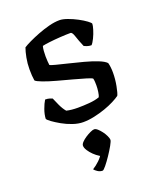

<svg xmlns="http://www.w3.org/2000/svg" viewBox="-139 -586 765 923"><g transform="rotate(-20 243.0 -124.5)"><path d="M218 0Q193 0 165 -9.5Q137 -19 112.5 -33Q88 -47 71.5 -59Q55 -71 53 -77Q54 -99 63 -124Q72 -149 82 -165Q95 -165 104.5 -162Q114 -159 118 -157Q124 -142 135 -118.5Q146 -95 159 -80Q171 -77 186 -75.5Q201 -74 217 -74Q245 -74 275.5 -76.5Q306 -79 328 -87Q332 -95 334.5 -112Q337 -129 337 -145Q337 -153 336.5 -162.5Q336 -172 334 -180Q331 -184 305 -192Q279 -200 241.5 -210Q204 -220 165.5 -230.5Q127 -241 99 -251.5Q71 -262 65 -269Q63 -281 62 -295.5Q61 -310 61 -327Q61 -357 66.5 -385.5Q72 -414 79 -433Q91 -441 114 -452Q137 -463 165.5 -474Q194 -485 223 -492.5Q252 -500 277 -500Q293 -500 317 -491.5Q341 -483 364.5 -470.5Q388 -458 403.5 -446.5Q419 -435 420 -430Q420 -421 414 -401Q408 -381 398.5 -361.5Q389 -342 381 -334Q369 -334 359 -337.5Q349 -341 344 -344Q330 -377 322.5 -400.5Q315 -424 306 -424Q283 -424 252.5 -422Q222 -420 197 -417Q172 -414 160 -411Q157 -401 156 -386.5Q155 -372 155 -359Q155 -346 156 -334Q157 -322 158 -314Q162 -311 187 -304.5Q212 -298 247.5 -289.5Q283 -281 320.5 -271Q358 -261 387 -249.5Q416 -238 427 -226Q430 -216 431.5 -202.5Q433 -189 433 -175Q433 -142 426.5 -108Q420 -74 414 -63Q402 -54 380.5 -43Q359 -32 332 -22.5Q305 -13 275 -6.5Q245 0 218 0ZM225 251Q212 251 200.5 243.5Q189 236 184 229Q201 219 219.5 201.5Q238 184 246 165L259 187Q249 187 235 178.5Q221 170 208 157.5Q195 145 186 131Q177 117 177 106Q177 98 186 88.5Q195 79 208 70.5Q221 62 234 56Q247 50 254 50Q262 50 271.5 58.5Q281 67 290 79Q299 91 305 104Q311 117 311 124Q311 131 299.5 151.5Q288 172 272.5 195Q257 218 243.5 234.5Q230 251 225 251Z"/></g></svg>

Font: Texturina Medium 12pt
Style: Regular
Weight: 400
Version: Version 1.002